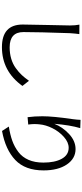

<svg xmlns="http://www.w3.org/2000/svg" viewBox="562 -1392 875 2040"><g transform="rotate(90 1000.0 -371.5)"><path d="M241.2 -777.3 341.8 -776.4Q335.9 -735.4 332 -676.8Q320.3 -339.8 320.3 -182.6Q320.3 -36.1 482.4 -36.1Q547.9 -36.1 603.5 -52.7Q659.2 -69.3 702.6 -100.6Q746.1 -131.8 776.9 -165Q807.6 -198.2 837.9 -241.2L892.6 -171.9Q736.3 45.9 480.5 45.9Q240.2 45.9 240.2 -174.8Q240.2 -253.9 245.1 -441.4Q250 -628.9 250 -676.8Q250 -733.4 241.2 -777.3Z M1252.9 -789.1 1340.8 -786.1Q1308.6 -677.7 1294.9 -510.7Q1328.1 -596.7 1402.3 -666.5Q1476.6 -736.3 1563.5 -736.3Q1664.1 -736.3 1727.1 -643.6Q1790 -550.8 1790 -396.5Q1790 -201.2 1679.7 -96.2Q1569.3 8.8 1371.1 44.9L1324.2 -27.3Q1411.1 -41 1476.1 -64.5Q1541 -87.9 1595.2 -129.4Q1649.4 -170.9 1678.2 -237.3Q1707 -303.7 1707 -394.5Q1707 -516.6 1666.5 -589.8Q1626 -663.1 1549.8 -663.1Q1491.2 -663.1 1434.1 -612.3Q1377 -561.5 1341.8 -490.7Q1306.6 -419.9 1300.8 -353.5Q1293.9 -297.9 1302.7 -233.4L1224.6 -226.6Q1214.8 -300.8 1214.8 -383.8Q1214.8 -497.1 1245.1 -704.1Q1252 -755.9 1252.9 -789.1Z"/></g></svg>

Font: Nasu
Style: Regular
Weight: 400
Designer: Ryoko NISHIZUKA (kana &amp; ideographs); Paul D. Hunt (Latin, Greek &amp; Cyrillic); Wenlong ZHANG (bopomofo); Sandoll C
Version: Version 2014.1215